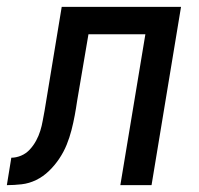

<svg xmlns="http://www.w3.org/2000/svg" viewBox="-60 -540 580 560"><path d="M-40 0 -27 -80Q-13 -80 1.5 -86Q16 -92 27 -104Q38 -116 45.5 -130Q53 -144 57.5 -158.5Q62 -173 64.5 -187.5Q67 -202 70 -217L120 -520H468L382 0H291L364 -440H198L165 -246Q162 -225 158 -203.5Q154 -182 148.5 -160.5Q143 -139 134.5 -118Q126 -97 113 -77.5Q100 -58 83 -41.5Q66 -25 45.5 -15Q25 -5 3 -2.5Q-19 0 -40 0Z"/></svg>

Font: Iosevka SS18 Medium
Style: Italic
Weight: 500
Italic angle: -9°
Monospace: yes
Designer: Belleve Invis
Foundry: Belleve Invis
Version: Version 25.1.1; ttfautohint (v1.8.4)